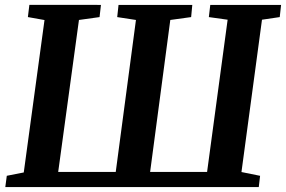

<svg xmlns="http://www.w3.org/2000/svg" viewBox="-20 -763 1166 783"><path d="M1.6 0 7.7 -46.1 76.9 -59.7 161.5 -681.3 93.7 -693.4 99.8 -743.2 391.7 -743 386 -693.3 302 -681.6 217.3 -61.7H452L534.4 -681.6L458 -693.3L463.4 -743H764.2L759.5 -693.3L674.5 -681.6L592.2 -61.7H824.5L908.3 -682.6L831.7 -693.3L837.5 -743H1126.3L1120.8 -693.3L1048.4 -682.6L964.7 -61.4L1040.7 -46L1035.3 0Z"/></svg>

Font: Merriweather 7pt Light
Style: Italic
Weight: 300
Italic angle: -7.8°
Designer: Eben Sorkin
Foundry: Eben Sorkin
Version: Version 2.200;gftools[0.9.31]